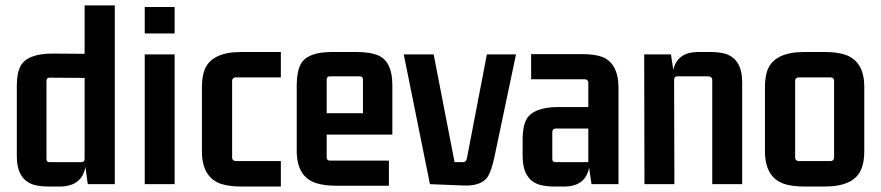

<svg xmlns="http://www.w3.org/2000/svg" viewBox="-20 -679 3249 708"><path d="M292 -659.2V-480.5L173.8 -481.4Q81.1 -481.4 55.7 -435.5Q42 -409.2 42 -363.3V-103.5Q42 -17.6 103.5 2Q127 8.8 160.2 8.8H204.1Q282.2 6.8 294.9 -63.5L303.7 0H403.3V-659.2ZM292 -92.8Q292 -81.1 280.3 -81.1H163.1Q151.4 -81.1 151.4 -92.8V-380.9Q151.4 -392.6 163.1 -392.6L292 -391.6Z M624 0V-478.5H513.7V0ZM624 -555.7V-653.3H513.7V-555.7Z M1015.6 8.8V-85H847.7Q836.9 -86.9 835.9 -96.7V-382.8Q837.9 -392.6 847.7 -393.6H1015.6V-487.3H870.1Q760.7 -487.3 734.4 -421.9Q724.6 -395.5 724.6 -358.4V-121.1Q724.6 -25.4 794.9 -1Q825.2 8.8 870.1 8.8Z M1414.1 5.9V-86.9H1196.3Q1184.6 -86.9 1184.6 -98.6V-182.6H1426.8V-365.2Q1426.8 -450.2 1377 -473.6Q1346.7 -487.3 1294.9 -487.3H1204.1Q1113.3 -487.3 1088.9 -442.4Q1074.2 -414.1 1074.2 -365.2V-123Q1074.2 -27.3 1145.5 -3.9Q1175.8 5.9 1219.7 5.9ZM1184.6 -385.7Q1184.6 -397.5 1196.3 -397.5H1306.6Q1318.4 -397.5 1318.4 -385.7V-261.7H1184.6Z M1803.7 -102.5 1882.8 -478.5H1775.4L1701.2 -92.8Q1697.3 -82 1689.5 -81.1H1656.2L1579.1 -478.5H1468.8L1565.4 0L1685.5 4.9Q1754.9 8.8 1779.3 -28.3Q1793 -51.8 1803.7 -102.5Z M2149.4 -81.1H2028.3Q2016.6 -81.1 2016.6 -92.8V-193.4Q2018.6 -204.1 2028.3 -205.1H2149.4ZM2062.5 8.8Q2138.7 7.8 2152.3 -60.5L2161.1 0H2260.7V-354.5Q2260.7 -446.3 2199.2 -469.7Q2170.9 -479.5 2126 -479.5H1938.5V-386.7H2137.7Q2148.4 -384.8 2149.4 -375V-284.2H2039.1Q1946.3 -284.2 1920.9 -238.3Q1907.2 -211.9 1907.2 -166V-103.5Q1907.2 -17.6 1968.8 2Q1992.2 8.8 2025.4 8.8Z M2553.7 -487.3Q2476.6 -486.3 2462.9 -420.9L2454.1 -478.5H2355.5L2356.4 0H2466.8L2465.8 -385.7Q2465.8 -397.5 2477.5 -397.5H2594.7Q2605.5 -395.5 2606.4 -385.7V0H2716.8V-375Q2716.8 -460.9 2655.3 -480.5Q2631.8 -487.3 2598.6 -487.3Z M3043.9 -393.6Q3054.7 -391.6 3055.7 -382.8V-96.7Q3053.7 -85.9 3043.9 -85H2923.8Q2913.1 -86.9 2912.1 -96.7V-382.8Q2914.1 -392.6 2923.8 -393.6ZM2800.8 -121.1Q2800.8 -25.4 2871.1 -1Q2901.4 8.8 2946.3 8.8H3021.5Q3129.9 8.8 3156.2 -55.7Q3167 -82 3167 -121.1V-358.4Q3167 -454.1 3095.7 -477.5Q3065.4 -487.3 3021.5 -487.3H2946.3Q2836.9 -487.3 2810.5 -421.9Q2800.8 -395.5 2800.8 -358.4Z"/></svg>

Font: Gemunu Libre
Style: Bold
Weight: 700
Designer: Pushpananda Ekanayake, Sol Matas, Kosala Senevirathne
Foundry: Mooniak
Version: Version 1.001